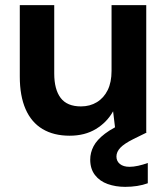

<svg xmlns="http://www.w3.org/2000/svg" viewBox="-20 -516 654 747"><path d="M251 12Q189 12 145.5 -14Q102 -40 79.5 -91.5Q57 -143 57 -218V-496H191V-230Q191 -168 216 -135Q241 -102 295 -102Q330 -102 357 -118.5Q384 -135 399 -165.5Q414 -196 414 -240V-496H549V0H430L420 -83Q396 -40 353 -14Q310 12 251 12ZM467 211Q430 211 399 200Q368 189 349.5 165Q331 141 331 105Q331 78 344 53Q357 28 388.5 4Q420 -20 475 -43L520 -63L550 0L499 25Q463 43 448 59Q433 75 433 93Q433 111 446.5 122Q460 133 484 133Q499 133 517.5 129Q536 125 555 118V197Q536 204 513.5 207.5Q491 211 467 211Z"/></svg>

Font: DM Sans 24pt
Style: Bold
Weight: 700
Designer: Colophon Foundry, Jonny Pinhorn
Foundry: Colophon Foundry
Version: Version 4.004;gftools[0.9.30]